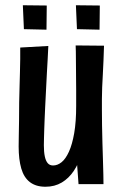

<svg xmlns="http://www.w3.org/2000/svg" viewBox="-20 -701 462 731"><path d="M153 10Q117 10 94 -7.5Q71 -25 61 -59.5Q51 -94 51 -143Q51 -157 51.5 -182Q52 -207 52.5 -240.5Q53 -274 53 -311Q54 -343 54.5 -372Q55 -401 56 -427Q57 -453 57 -476.5Q57 -500 57 -520L164 -526Q163 -501 161.5 -475.5Q160 -450 158.5 -422.5Q157 -395 155.5 -363.5Q154 -332 152 -294Q151 -271 150 -249.5Q149 -228 148.5 -209.5Q148 -191 147.5 -175.5Q147 -160 147 -148Q147 -123 150.5 -106Q154 -89 161.5 -80Q169 -71 182 -71Q199 -71 214.5 -83.5Q230 -96 242.5 -123.5Q255 -151 262.5 -194Q270 -237 270 -298L315 -302Q315 -251 309 -204Q303 -157 291.5 -118Q280 -79 261 -50.5Q242 -22 215 -6Q188 10 153 10ZM279 0 271 -109Q271 -158 270.5 -205Q270 -252 270 -298Q270 -325 270 -356.5Q270 -388 269.5 -419Q269 -450 269 -478.5Q269 -507 268 -528L376 -527Q375 -497 374 -470Q373 -443 371.5 -417.5Q370 -392 369 -368.5Q368 -345 368 -324Q368 -303 368 -283Q368 -257 368.5 -224Q369 -191 370 -156.5Q371 -122 372 -91Q373 -60 373.5 -36Q374 -12 374 0ZM359 -588 273 -590 269 -681 360 -680ZM157 -588 71 -590 67 -681 158 -680Z"/></svg>

Font: Truculenta
Style: Bold
Weight: 700
Designer: Ivan Castro, Eva Sanz & Omnibus-Type Team
Foundry: Omnibus-Type
Version: Version 1.002